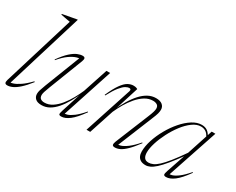

<svg xmlns="http://www.w3.org/2000/svg" viewBox="-99 -1139 1905 1553"><g transform="rotate(30 853.0 -362.5)"><path d="M217 -688.5Q208 -690 192.5 -692.8Q177 -695.5 160 -698.8Q143 -702 128.5 -705L130.5 -711.5L258.5 -735H265.5L43 -6.5L28 -24Q43 -19.5 69.5 -27.5Q96 -35.5 132 -60Q168 -84.5 210.5 -129L215.5 -124Q175 -72.5 142.5 -43.2Q110 -14 83.5 -2Q57 10 35.5 10Q19.5 10 14.5 1Q9.5 -8 16 -30Z M525.5 -38 589 -236 598.5 -250.5Q574 -193 547 -145.2Q520 -97.5 490 -62.8Q460 -28 426.5 -9Q393 10 354.5 10Q316 10 297.2 -7.5Q278.5 -25 278.5 -52.5Q278.5 -67.5 283.8 -85.8Q289 -104 303.5 -142L438 -488L450.5 -469Q435.5 -474 408 -466Q380.5 -458 344.2 -432.8Q308 -407.5 268 -359.5L263.5 -363.5Q304.5 -421 338 -451Q371.5 -481 398.2 -492Q425 -503 445.5 -503Q463.5 -503 467.2 -493Q471 -483 463 -462L341.5 -148.5Q327 -111.5 321.5 -92.8Q316 -74 316 -63.5Q316 -39.5 329.5 -29.5Q343 -19.5 365 -19.5Q404 -19.5 438.2 -42Q472.5 -64.5 502 -100.8Q531.5 -137 555.2 -179.5Q579 -222 596.5 -262.5L672.5 -493H707L547 -5L533.5 -25Q550.5 -21 574.2 -27.8Q598 -34.5 631 -59Q664 -83.5 706.5 -133L711 -128.5Q656.5 -52 615.2 -21Q574 10 539.5 10Q521 10 518.2 1.2Q515.5 -7.5 525.5 -38Z M763 -315.5 757 -318.5Q790 -393 818.2 -432.2Q846.5 -471.5 872.2 -485.5Q898 -499.5 922 -499.5Q931 -499.5 938 -498.5Q945 -497.5 951 -495.2Q957 -493 962 -490L888.5 -257L879 -242.5Q904 -300 932.2 -347.8Q960.5 -395.5 991.8 -430.2Q1023 -465 1058 -484Q1093 -503 1131.5 -503Q1171 -503 1191.5 -485.8Q1212 -468.5 1212 -440.5Q1212 -424.5 1206.8 -404.5Q1201.5 -384.5 1185 -345.5L1046.5 -5L1034 -24Q1048.5 -19.5 1074.2 -27Q1100 -34.5 1135 -60.5Q1170 -86.5 1213 -136.5L1217.5 -132Q1175.5 -75.5 1143.8 -44.5Q1112 -13.5 1087.2 -1.8Q1062.5 10 1040.5 10Q1019.5 10 1017 -1.8Q1014.5 -13.5 1023 -35L1147.5 -340Q1163.5 -378.5 1169 -398.2Q1174.5 -418 1174.5 -429Q1174.5 -453.5 1158.8 -463Q1143 -472.5 1121.5 -472.5Q1081.5 -472.5 1045.8 -450.2Q1010 -428 979 -391.8Q948 -355.5 923.2 -313Q898.5 -270.5 881 -230.5L805.5 0H771L916 -443.5Q919.5 -456 915.2 -461Q911 -466 901.5 -466Q889 -466 869.5 -455.2Q850 -444.5 823.5 -412Q797 -379.5 763 -315.5Z M1504 -38.5 1566 -221H1571Q1520.5 -151 1483.2 -105.8Q1446 -60.5 1418 -35.2Q1390 -10 1368.2 0Q1346.5 10 1326.5 10Q1298.5 10 1280.5 -0.2Q1262.5 -10.5 1254 -29Q1245.5 -47.5 1245.5 -71.5Q1245.5 -121 1264.2 -179Q1283 -237 1315 -294Q1347 -351 1387.8 -398Q1428.5 -445 1472.8 -473Q1517 -501 1560 -501Q1592 -501 1613 -486Q1634 -471 1649.5 -440L1640.5 -431Q1625.5 -461.5 1605.8 -473.8Q1586 -486 1561 -486Q1522.5 -486 1483 -457.2Q1443.5 -428.5 1408 -382Q1372.5 -335.5 1344.8 -281.2Q1317 -227 1301 -175.5Q1285 -124 1285 -86.5Q1285 -55 1297.2 -37.5Q1309.5 -20 1337 -20Q1356.5 -20 1378.2 -29.5Q1400 -39 1427 -63.8Q1454 -88.5 1490.5 -133.8Q1527 -179 1576 -250L1640 -445.5L1655.5 -493H1690L1526.5 -5L1513 -25Q1530 -21 1554 -27.8Q1578 -34.5 1610.8 -59Q1643.5 -83.5 1686 -133L1690.5 -128.5Q1636 -52 1594.8 -21Q1553.5 10 1519 10Q1500.5 10 1497 1Q1493.5 -8 1504 -38.5Z"/></g></svg>

Font: Newsreader 60pt ExtraLight
Style: Italic
Weight: 250
Italic angle: -17°
Designer: Hugues Gentile
Foundry: Production Type
Version: Version 1.003